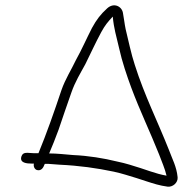

<svg xmlns="http://www.w3.org/2000/svg" viewBox="-20 -674 732 717"><path d="M163.6 -101C177.8 -134.8 184.2 -150.3 198.9 -190L222 -258C229.8 -280.7 237.9 -304 246.4 -328C260.9 -369.7 280.3 -400.3 298.5 -434C318.3 -473.9 337.5 -516 358.1 -554C372.3 -580.2 383.1 -592.7 401.1 -612C405.5 -565.9 413.6 -542.7 424.8 -494C435.9 -443.4 454.1 -390.2 470.3 -346.5C502.2 -260.7 541.4 -179.8 574.2 -97C583.9 -70.3 595.6 -45.5 601.9 -18C580.4 -21.7 562.3 -27.3 541.6 -34L505.8 -46C475.4 -55.4 452.4 -63.6 416.4 -71C367.5 -83.1 309.9 -92.5 253 -95C221.5 -97.5 193.2 -101 163.6 -101ZM123.7 -102H104.7C85.3 -102 65.9 -109.3 59.9 -89.5C52.6 -65.6 78.8 -63 100.6 -63H106.6C104 -51.7 109.7 -41.5 118.1 -39C134.3 -34.8 142 -48 146.3 -60C147 -60.7 147.4 -61.3 147.5 -62H161.5C174 -60.7 187.4 -59.7 201.7 -59C276.2 -55.5 341.3 -46.3 404.5 -33C439.3 -25.4 459.2 -18 489.9 -9L526.7 3C553.4 11.6 575.2 18.9 605.6 23C624.9 25.6 645.2 8.1 643.3 -12C639.5 -51.7 623.5 -79.7 610.9 -114C568.7 -220.9 519.3 -318 483.3 -432C470.7 -469.1 457.8 -529.9 449.2 -565C444.9 -585.5 443.1 -605.1 439.4 -624C436.4 -649.4 406.2 -666.3 380.4 -643C355.8 -620.7 340.9 -601.3 323.7 -570C303.7 -531.2 284.9 -488 263.1 -449C246.1 -412.8 224.4 -380.2 209.3 -337C182.7 -257.2 153.6 -174.5 123.7 -102Z"/></svg>

Font: Just Breathe
Style: Obl2
Weight: 400
Foundry: Cannot Into Space Fonts
Version: Version 0.72